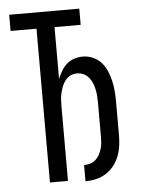

<svg xmlns="http://www.w3.org/2000/svg" viewBox="-53 -777 606 827"><g transform="rotate(-5 250.0 -363.5)"><path d="M283 8V-62Q297 -62 310 -66Q323 -70 333 -79Q343 -88 349.5 -100Q356 -112 360 -125Q364 -138 365 -151.5Q366 -165 366 -178V-325Q366 -339 365 -353.5Q364 -368 361 -382Q358 -396 352.5 -409.5Q347 -423 337.5 -434.5Q328 -446 315 -452Q302 -458 287 -458Q273 -458 259.5 -452Q246 -446 237 -434.5Q228 -423 222.5 -409.5Q217 -396 213.5 -382Q210 -368 209 -353.5Q208 -339 208 -325V0H130V-665H18V-735H321V-665H208V-441Q215 -458 224.5 -474.5Q234 -491 248 -503.5Q262 -516 280.5 -522Q299 -528 318 -528Q340 -528 361 -519Q382 -510 397 -493.5Q412 -477 421 -456Q430 -435 435 -413.5Q440 -392 442 -369.5Q444 -347 444 -325V-178Q444 -155 441 -132Q438 -109 429.5 -87Q421 -65 406.5 -46.5Q392 -28 372.5 -15.5Q353 -3 330 2.5Q307 8 283 8Z"/></g></svg>

Font: Iosevka MaddieWtf
Style: Regular
Weight: 400
Monospace: yes
Designer: Belleve Invis
Foundry: Belleve Invis
Version: Version 31.3.0; ttfautohint (v1.8.3)